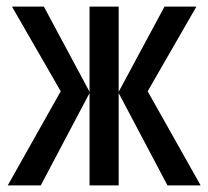

<svg xmlns="http://www.w3.org/2000/svg" viewBox="-20 -559 627 579"><path d="M572.3 -539.1 425.3 -283.7 585 0H484.9L337.9 -278.3V0H250V-278.3L103 0H3.4L163.1 -283.7L16.1 -539.1H112.3L250 -282.2V-539.1H337.9V-282.2L476.1 -539.1Z"/></svg>

Font: Open Sans Condensed Medium
Style: Regular
Weight: 500
Width: 3
Designer: Monotype Design Team
Foundry: Monotype Imaging Inc.
Version: Version 3.000